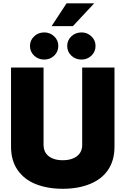

<svg xmlns="http://www.w3.org/2000/svg" viewBox="-20 -1137 762 1165"><path d="M360.8 8.5Q269.2 8.5 197.8 -19.5Q126.4 -47.6 85.6 -107.2Q46.9 -164.1 46.9 -247.2V-727.3H244.3V-255.7Q244.3 -237.2 251.2 -220.7Q258.2 -204.2 272.5 -191.8Q286.9 -179.3 308.9 -172.1Q331 -164.8 360.8 -164.8Q389.9 -164.8 411.9 -171.7Q433.9 -178.6 448.9 -190.9Q463.8 -203.1 471.2 -219.8Q478.7 -236.5 478.7 -255.7V-727.3H674.7V-247.2Q674.7 -203.8 664.4 -168.3Q654.1 -132.8 634.8 -104.8Q615.4 -76.7 588.1 -55.8Q560.7 -34.8 526.6 -21Q455.3 8.5 360.8 8.5ZM248.6 -775.6Q212 -775.6 186.8 -799.7Q161.9 -823.5 161.9 -858Q161.9 -892.4 186.8 -916.2Q212 -940.3 248.6 -940.3Q283.7 -940.3 308.6 -916.5Q333.8 -893.1 333.8 -858Q333.8 -823.2 308.6 -799Q283.4 -775.6 248.6 -775.6ZM474.4 -775.6Q437.9 -775.6 412.6 -799.7Q387.8 -823.5 387.8 -858Q387.8 -892.4 412.6 -916.2Q437.9 -940.3 474.4 -940.3Q509.6 -940.3 534.4 -916.5Q559.7 -893.1 559.7 -858Q559.7 -823.2 534.4 -799Q509.2 -775.6 474.4 -775.6ZM422.2 -978.3H293L383.9 -1116.8H551.5Z"/></svg>

Font: Linik Sans Black
Style: Regular
Weight: 900
Designer: Fonts by Rasmus Andersson / Changes by Cristiano Sobral with parts from Marc Monis
Foundry: rsms
Version: Version 3.020; ttfautohint (v1.6)